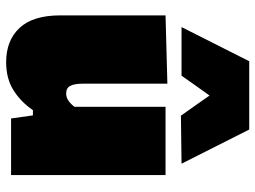

<svg xmlns="http://www.w3.org/2000/svg" viewBox="-123 -691 830 624"><g transform="rotate(90 292.0 -379.0)"><path d="M182 16Q111.5 16 70.8 -27.5Q30 -71 30 -160V-502L252 -508V-232Q252 -206 259 -192.5Q266 -179 284 -179Q297 -179 308 -187Q319 -195 327 -206V-502H549V0H365L355 -71H338Q311 -31.5 273.2 -7.8Q235.5 16 182 16ZM356 -552Q339.5 -575 323.2 -598.2Q307 -621.5 290.5 -645Q274 -622 257.8 -599.2Q241.5 -576.5 226 -554H68Q95.5 -608 123 -663Q150.5 -718 179 -774H401Q429.5 -718 457 -663Q484.5 -608 512 -554Z"/></g></svg>

Font: Commissioner Black
Style: Regular
Weight: 900
Designer: Kostas Bartsokas
Foundry: Kostas Bartsokas
Version: Version 1.000; ttfautohint (v1.8.3)